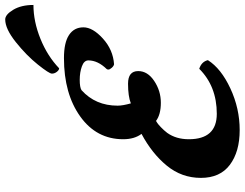

<svg xmlns="http://www.w3.org/2000/svg" viewBox="-124 -814 962 755"><g transform="rotate(-90 357.5 -437.0)"><path d="M715 -787Q650 -787 582 -759.5Q514 -732 466 -686Q459 -686 452 -695Q445 -704 445 -714.5Q445 -725 480.5 -769.5Q516 -814 568.5 -856Q621 -898 658 -898Q677 -898 696 -866.5Q715 -835 715 -787ZM259 -305Q256 -303 251 -300Q246 -297 234 -285.5Q222 -274 212 -261Q187 -226 187 -176Q187 -66 287 -66Q395 -66 464 -135Q492 -126 498 -101Q465 -49 386.5 -12.5Q308 24 223 24Q138 24 86.5 -14.5Q35 -53 35 -128.5Q35 -204 83 -262.5Q131 -321 208 -362Q187 -390 187 -434Q187 -539 276.5 -603Q366 -667 506 -667Q567 -667 597 -647Q627 -627 627 -590.5Q627 -554 583 -514Q539 -474 482 -470Q475 -471 468 -479Q461 -487 461 -492Q461 -497 463 -499Q497 -534 497 -571Q497 -588 473.5 -596.5Q450 -605 420.5 -605Q391 -605 380 -598Q319 -543 319 -456Q319 -436 328 -404Q356 -415 405.5 -415Q455 -415 455 -375Q455 -338 416 -312Q377 -286 330.5 -286Q284 -286 259 -305Z"/></g></svg>

Font: Clara
Style: Regular
Weight: 400
Designer: Proyecto DEMO
Foundry: Proyecto DEMO
Version: Version 1.002